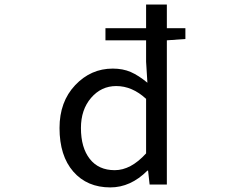

<svg xmlns="http://www.w3.org/2000/svg" viewBox="-20 -816 1040 849"><path d="M626 -137.7V-378.9Q564.5 -435.5 494.1 -435.5Q427.7 -435.5 382.8 -383.3Q337.9 -331.1 337.9 -250Q337.9 -163.1 377 -113.3Q416 -63.5 487.3 -63.5Q558.6 -63.5 626 -137.7ZM799.8 -691.4V-643.6L717.8 -637.7V0H641.6L634.8 -61.5H631.8Q557.6 12.7 467.8 12.7Q365.2 12.7 304.2 -57.1Q243.2 -127 243.2 -250Q243.2 -366.2 312.5 -439.5Q381.8 -512.7 478.5 -512.7Q523.4 -512.7 558.1 -497.6Q592.8 -482.4 631.8 -450.2L626 -543V-637.7H446.3V-691.4H626V-795.9H717.8V-691.4Z"/></svg>

Font: GenEi Gothic M Regular
Style: Regular
Weight: 400
Designer: o_tamon (Modified); [Source Han Sans]
Ryoko NISHIZUKA  (kana & ideographs); Paul D. Hunt (Latin, Greek & Cyrillic); Wenl
Version: Version 1.1a;Original Version 1.004